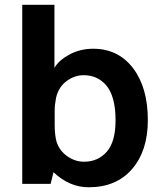

<svg xmlns="http://www.w3.org/2000/svg" viewBox="-20 -770 689 804"><path d="M370.1 -565.9Q475.1 -565.9 537.1 -484.6Q599.1 -403.3 599.1 -267.1Q599.1 -138.7 533.2 -62.3Q467.3 14.2 351.1 14.2Q271 14.2 204.1 -48.8L191.9 0H73.2V-750H208V-485.8Q226.1 -517.6 271 -541.7Q315.9 -565.9 370.1 -565.9ZM332 -92.8Q390.1 -92.8 427 -134.5Q463.9 -176.3 463.9 -267.1Q463.9 -317.9 453.4 -355.2Q442.9 -392.6 423.8 -413.8Q404.8 -435.1 381.6 -445.1Q358.4 -455.1 330.1 -455.1Q292.5 -455.1 259 -430.7Q225.6 -406.2 214.8 -360.8Q209 -330.6 209 -308.1V-248Q209 -214.4 213.9 -189Q222.2 -146 256.8 -119.4Q291.5 -92.8 332 -92.8Z"/></svg>

Font: Stilu SemiBold
Style: Regular
Weight: 600
Designer: Genilson Lima Santos
Foundry: Genilson Lima Santos
Version: Version 1.200;PS 001.200;hotconv 1.0.88;makeotf.lib2.5.64775